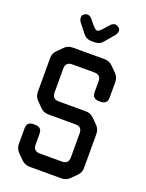

<svg xmlns="http://www.w3.org/2000/svg" viewBox="-170 -1003 835 1095"><g transform="rotate(20 248.0 -456.0)"><path d="M70 -44 103 -11Q123 9 152 9H345Q374 9 394 -11L426 -43Q448 -65 446 -93V-297Q446 -326 426 -346L394 -378Q374 -398 345 -398H181Q141 -398 141 -438V-583Q141 -623 181 -623H315Q355 -623 355 -583V-518Q355 -478 395 -478H406Q446 -478 446 -518V-612Q446 -641 426 -661L394 -693Q373 -714 345 -714H151Q122 -714 102 -694L70 -662Q49 -641 50 -612V-409Q50 -380 70 -360L102 -328Q122 -308 152 -308H315Q355 -308 355 -268V-122Q355 -82 315 -82H181Q141 -82 141 -122V-187Q141 -227 101 -227H90Q50 -227 50 -187V-93Q50 -64 70 -44ZM188 -809Q208 -785 237 -785H257Q288 -785 306 -807L352 -861Q366 -878 366 -892Q366 -905 354.5 -913Q343 -921 334 -921Q318 -921 303 -903L278 -874Q257 -852 248 -852Q238 -852 218 -875L197 -901Q182 -920 166 -920Q156 -920 145.5 -912.5Q135 -905 135 -891Q135 -876 147 -861Z"/></g></svg>

Font: WDXL Lubrifont TC
Style: Regular
Weight: 400
Designer: [WDXL Lubrifont] Copyright 2020-2022 (c) NightFurySL2001, Skr-ZERO; [ZCOOL QingKe HuangYou] Copyright 2018-2022 (c) The 
Version: Version 2.001;hotconv 1.1.1;makeotfexe 2.6.0